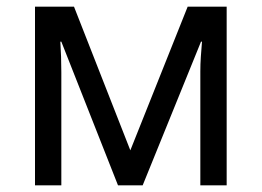

<svg xmlns="http://www.w3.org/2000/svg" viewBox="-20 -556 786 576"><path d="M660 -536V0H581V-342Q581 -363 582.5 -385.5Q584 -408 586 -431H583L408 0H334L164 -431H161Q164 -386 164 -339V0H85V-536H202L371 -105L543 -536Z"/></svg>

Font: Apis
Style: Regular
Weight: 400
Designer: Monotype Design Team
Foundry: Monotype Imaging Inc.
Version: Version 2.000; build 0001